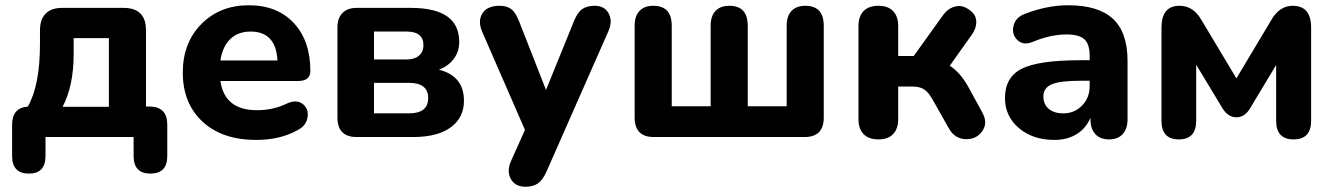

<svg xmlns="http://www.w3.org/2000/svg" viewBox="-20 -521 5070 730"><path d="M90 139Q26 139 26 72V-47Q26 -111 86 -116Q132 -197 132 -354V-406Q132 -447 153.5 -469Q175 -491 216 -491H450Q535 -491 535 -406V-116H548Q616 -116 616 -47V72Q616 139 552 139Q488 139 488 72V0H153V72Q153 139 90 139ZM218 -115H394V-376H260V-316Q260 -194 218 -115Z M954 11Q825 11 750 -58.5Q675 -128 675 -245Q675 -358 745.5 -429.5Q816 -501 926 -501Q1034 -501 1097 -433.5Q1160 -366 1160 -251Q1160 -213 1113 -213H818Q834 -102 957 -102Q1019 -102 1070 -127Q1107 -144 1130.5 -126Q1154 -108 1149.5 -76Q1145 -44 1113 -27Q1046 11 954 11ZM933 -401Q885 -401 855.5 -372.5Q826 -344 818 -291H1035Q1029 -401 933 -401Z M1550 0H1336Q1263 0 1263 -74V-417Q1263 -452 1282 -471.5Q1301 -491 1336 -491H1542Q1726 -491 1726 -362Q1726 -325 1705.5 -297.5Q1685 -270 1649 -256Q1744 -232 1744 -138Q1744 -74 1694 -37Q1644 0 1550 0ZM1402 -401V-295H1526Q1556 -295 1573 -309.5Q1590 -324 1590 -349Q1590 -401 1526 -401ZM1402 -206V-90H1535Q1608 -90 1608 -148Q1608 -206 1535 -206Z M1978 189Q1938 189 1922 159Q1906 129 1923 91L1976 -27L1813 -401Q1796 -441 1814 -470Q1832 -499 1880 -499Q1908 -499 1924.5 -486Q1941 -473 1954 -439L2056 -179L2162 -440Q2175 -473 2193 -486Q2211 -499 2241 -499Q2279 -499 2294.5 -469.5Q2310 -440 2293 -402L2058 131Q2043 164 2025 176.5Q2007 189 1978 189Z M3039 0H2466Q2393 0 2393 -74V-423Q2393 -460 2411.5 -479.5Q2430 -499 2464 -499Q2534 -499 2534 -423V-117H2682V-423Q2682 -460 2700.5 -479.5Q2719 -499 2753 -499Q2823 -499 2823 -423V-117H2971V-423Q2971 -460 2989.5 -479.5Q3008 -499 3042 -499Q3112 -499 3112 -423V-74Q3112 0 3039 0Z M3320 9Q3283 9 3263.5 -11Q3244 -31 3244 -68V-422Q3244 -459 3263.5 -479Q3283 -499 3320 -499Q3356 -499 3375.5 -479Q3395 -459 3395 -422V-308H3454L3566 -464Q3582 -486 3604 -494Q3626 -502 3644.5 -495Q3663 -488 3677.5 -473.5Q3692 -459 3692 -437Q3692 -415 3677 -392L3591 -271Q3630 -247 3662 -190L3715 -93Q3737 -53 3714 -21.5Q3691 10 3650 8Q3609 6 3587 -34L3526 -142Q3510 -171 3493 -181.5Q3476 -192 3449 -192H3395V-68Q3395 -31 3375.5 -11Q3356 9 3320 9Z M3989 11Q3907 11 3854 -34Q3801 -79 3801 -148Q3801 -228 3865.5 -260Q3930 -292 4087 -292H4123V-309Q4123 -353 4103 -371.5Q4083 -390 4035 -390Q3974 -390 3907 -362Q3871 -347 3848.5 -368.5Q3826 -390 3833.5 -422.5Q3841 -455 3876 -468Q3961 -501 4041 -501Q4156 -501 4211.5 -449.5Q4267 -398 4267 -290V-68Q4267 -31 4248.5 -11Q4230 9 4197 9Q4163 9 4144.5 -11Q4126 -31 4126 -68V-74Q4111 -35 4075 -12Q4039 11 3989 11ZM4023 -90Q4065 -90 4094 -119.5Q4123 -149 4123 -194V-214H4088Q4011 -214 3979 -200.5Q3947 -187 3947 -154Q3947 -125 3967 -107.5Q3987 -90 4023 -90Z M4396 -62V-416Q4396 -499 4465 -499Q4517 -499 4548 -445L4681 -223L4813 -444Q4844 -499 4895 -499Q4965 -499 4965 -416V-62Q4965 9 4898 9Q4832 9 4832 -62V-274L4731 -106Q4711 -75 4681 -75Q4651 -75 4630 -106L4528 -275V-62Q4528 9 4462 9Q4396 9 4396 -62Z"/></svg>

Font: Nunito ExtraBold
Style: Regular
Weight: 800
Designer: Vernon Adams
Foundry: Vernon Adams
Version: Version 3.602